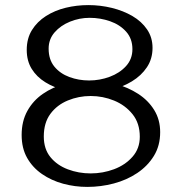

<svg xmlns="http://www.w3.org/2000/svg" viewBox="-20 -724 714 754"><path d="M323 10Q274 10 228 -2.5Q182 -15 145 -40.5Q108 -66 86.5 -104Q65 -142 65 -194Q65 -248 87.5 -288.5Q110 -329 148.5 -355.5Q187 -382 235 -395Q283 -408 334 -408Q385 -408 434 -394.5Q483 -381 522.5 -355.5Q562 -330 585.5 -292Q609 -254 609 -205Q609 -152 584.5 -112Q560 -72 519 -44.5Q478 -17 427 -3.5Q376 10 323 10ZM336 -43Q384 -43 428 -59.5Q472 -76 500.5 -108.5Q529 -141 529 -187Q529 -240 500.5 -275.5Q472 -311 428 -329Q384 -347 336 -347Q289 -347 246.5 -329.5Q204 -312 178 -277Q152 -242 152 -188Q152 -139 178 -107Q204 -75 246.5 -59Q289 -43 336 -43ZM322 -359Q277 -359 234.5 -369.5Q192 -380 158 -401Q124 -422 104.5 -453.5Q85 -485 85 -528Q85 -573 105.5 -606Q126 -639 160.5 -661Q195 -683 238 -693.5Q281 -704 327 -704Q374 -704 419 -693Q464 -682 500 -661Q536 -640 557.5 -608.5Q579 -577 579 -536Q579 -493 557 -460Q535 -427 498 -404.5Q461 -382 415 -370.5Q369 -359 322 -359ZM330 -408Q372 -408 411 -422.5Q450 -437 475 -464.5Q500 -492 500 -531Q500 -572 475.5 -599.5Q451 -627 412.5 -640.5Q374 -654 332 -654Q292 -654 255 -639Q218 -624 194.5 -597Q171 -570 171 -533Q171 -490 193.5 -462.5Q216 -435 252.5 -421.5Q289 -408 330 -408Z"/></svg>

Font: Marhey Light
Style: Regular
Weight: 300
Designer: Nur Syamsi & Bustanul Arifin
Foundry: Namelatype
Version: Version 1.000